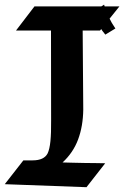

<svg xmlns="http://www.w3.org/2000/svg" viewBox="-109 -779 524 811"><path d="M-88.9 -1 -10.3 -101.6H28.8Q77.1 -101.6 92.3 -131.3Q100.6 -148.9 104 -182.9Q107.4 -216.8 106.9 -270L106.4 -649.9H-41.5L36.6 -752H395.5L313.5 -649.9H240.2L242.7 -315.9Q241.7 -245.6 220.9 -189.9Q200.2 -134.3 155.3 -92.8Q177.7 -92.3 201.7 -91.6Q225.6 -90.8 249.3 -90.6Q272.9 -90.3 295.4 -90.1Q317.9 -89.8 335.4 -89.4L256.3 11.7ZM378.4 -658.7 335.9 -632.8Q309.6 -662.6 292 -710.4Q272 -686 233.9 -647.5Q232.4 -645.5 223.6 -636.7L174.3 -632.8Q250 -688.5 282.7 -729L330.6 -759.3Q346.7 -704.1 378.4 -658.7Z"/></svg>

Font: IranNastaliq
Style: Regular
Weight: 400
Designer: Hossein Zahedi
Version: Version 1.5